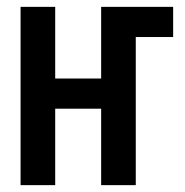

<svg xmlns="http://www.w3.org/2000/svg" viewBox="-20 -540 540 560"><path d="M40 0V-520H141V-311H275V-520H485V-432H376V0H275V-223H141V0Z"/></svg>

Font: Iosevka Curly Semibold
Style: Regular
Weight: 600
Monospace: yes
Designer: Belleve Invis
Foundry: Belleve Invis
Version: Version 22.1.2; ttfautohint (v1.8.4)